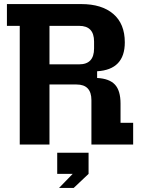

<svg xmlns="http://www.w3.org/2000/svg" viewBox="-20 -710 695 943"><path d="M77 0V-583H14V-690H379Q480 -690 536.5 -641.5Q593 -593 593 -502Q593 -435 559 -399.5Q525 -364 457 -360V-327Q517 -324 544.5 -294.5Q572 -265 572 -201V-107H634V0H429V-218Q429 -295 356 -295H223V0ZM369 -394Q442 -394 442 -472V-506Q442 -583 369 -583H223V-394ZM270 213 337 144H261V40H415V144L342 213Z"/></svg>

Font: Mozilla Headline ExtraLight
Style: Regular
Weight: 200
Designer: Studio DRAMA
Foundry: Studio DRAMA
Version: Version 1.000